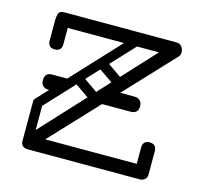

<svg xmlns="http://www.w3.org/2000/svg" viewBox="-80 -588 719 677"><g transform="rotate(15 280.0 -250.0)"><path d="M76 0Q62 0 56 -7Q50 -14 50 -23Q50 -36 59 -45L434 -450H101V-391Q101 -365 76 -365Q51 -365 51 -391V-467Q51 -475 54 -487.5Q57 -500 76 -500H484Q498 -500 504.5 -490.5Q511 -481 511 -471Q511 -460 505 -454L126 -50H460V-109Q460 -135 485 -135Q510 -135 510 -109V-25Q510 -13 502.5 -6.5Q495 0 484 0ZM57 -157Q51 -163 50 -168.5Q49 -174 56 -181L327 -472Q338 -484 351 -473Q364 -461 353 -449L82 -158Q78 -153 71 -152Q64 -151 57 -157ZM68 -184Q85 -184 85 -167V-24Q85 -5 68 -5Q50 -5 50 -23V-166Q50 -184 68 -184ZM124 -222Q117 -222 108.5 -222Q100 -222 90 -222Q79 -222 71.5 -229Q64 -236 64 -249Q64 -277 90 -277H175ZM308 -277H391Q403 -277 411 -270Q419 -263 419 -249Q419 -222 391 -222Q344 -222 311.5 -222Q279 -222 256 -222ZM176 -270Q162 -281 171 -295Q175 -300 181.5 -302.5Q188 -305 196 -300L273 -246Q287 -235 278 -222Q273 -215 267 -213Q261 -211 253 -217ZM245 -342Q231 -353 240 -367Q244 -372 250.5 -374.5Q257 -377 265 -372L342 -318Q356 -307 347 -294Q342 -287 336 -285Q330 -283 322 -289Z"/></g></svg>

Font: Agu Display Uzo
Style: Regular
Weight: 400
Designer: Oluwaseun Badejo
Version: Version 1.103